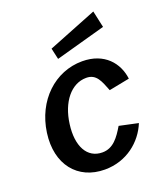

<svg xmlns="http://www.w3.org/2000/svg" viewBox="-137 -833 819 939"><g transform="rotate(-20 273.0 -363.0)"><path d="M458 -736 204 -635 217 -577 477 -649ZM323 -526C181 -526 64 -416 42 -256C20 -97 107 10 248 10C362 10 446 -61 481 -147L383 -168C353 -118 322 -73 265 -73C186 -73 146 -147 161 -258C175 -367 235 -443 314 -443C367 -443 381 -400 402 -347L509 -368C499 -451 439 -526 323 -526Z"/></g></svg>

Font: United Sans SemiBold
Style: Italic
Weight: 600
Italic angle: -8°
Designer: Pablo Impallari, Rodrigo Fuenzalida (Modified by Dan O. Williams)
Version: Version 1.000;PS 001.000;hotconv 1.0.88;makeotf.lib2.5.64775